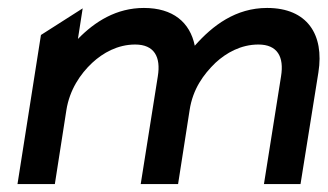

<svg xmlns="http://www.w3.org/2000/svg" viewBox="-20 -463 824 483"><path d="M24 0H118L147 -186C155 -237 182 -277 212 -305C239 -330 276 -351 320 -351C368 -351 385 -320 377 -271L334 0H428L457 -186C465 -239 492 -276 522 -305C549 -330 586 -351 630 -351C678 -351 695 -320 687 -271L644 0H736L781 -281C796 -376 753 -443 652 -443C573 -443 515 -399 470 -348C458 -407 415 -443 342 -443C273 -443 219 -409 176 -365L188 -442L83 -375Z"/></svg>

Font: Charger Sport
Style: BdObl
Weight: 700
Designer: Jasper
Foundry: Cannot Into Space Fonts
Version: Version 1.1